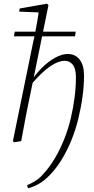

<svg xmlns="http://www.w3.org/2000/svg" viewBox="-20 -766 509 1042"><path d="M57 6 50 0 156 -518Q167 -567 176 -615.5Q185 -664 192 -713L204 -698L84 -703L87 -720L235 -746L243 -738L161 -336L159 -326L134 -204Q127 -170 120.5 -137Q114 -104 108 -70Q102 -36 95 0ZM56 -569 60 -594H391L387 -569ZM132 256 127 239Q144 232 159 223.5Q174 215 188.5 204Q203 193 215 178Q251 139 279.5 90Q308 41 329.5 -13.5Q351 -68 364.5 -125.5Q378 -183 385 -239Q392 -295 392 -346Q392 -394 375 -415Q358 -436 331 -436Q308 -436 279.5 -422Q251 -408 216.5 -377.5Q182 -347 140 -296L134 -314H141Q171 -362 207.5 -398Q244 -434 280.5 -453.5Q317 -473 347 -473Q389 -473 412.5 -442.5Q436 -412 436 -356Q436 -303 428 -243Q420 -183 405 -121.5Q390 -60 366 -1.5Q342 57 309.5 108.5Q277 160 236 198Q220 213 202.5 224.5Q185 236 168 243.5Q151 251 132 256Z"/></svg>

Font: Source Serif 4 36pt Light
Style: Italic
Weight: 300
Italic angle: -12°
Designer: Frank Grießhammer
Foundry: Adobe Systems Incorporated
Version: Version 4.004;hotconv 1.0.116;makeotfexe 2.5.65601